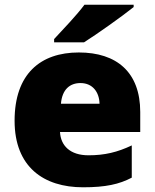

<svg xmlns="http://www.w3.org/2000/svg" viewBox="-20 -786 658 816"><path d="M548 -756V-766H339C306 -721 244 -657 210 -620V-606H337C391 -640 501 -718 548 -756ZM315 -563C152 -563 42 -472 42 -273C42 -76 166 10 333 10C429 10 487 -3 540 -31V-168C479 -139 425 -126 356 -126C278 -126 238 -167 235 -225H576V-310C576 -479 476 -563 315 -563ZM322 -433C374 -433 402 -394 403 -345H239C244 -406 277 -433 322 -433Z"/></svg>

Font: Noto Sans Gujarati Black
Style: Regular
Weight: 900
Designer: Jelle Bosma - Monotype Design Team, Universal Thirst
Foundry: Monotype Imaging Inc.
Version: Version 2.106